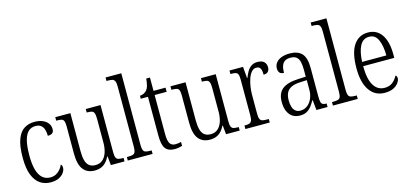

<svg xmlns="http://www.w3.org/2000/svg" viewBox="-65 -1223 3622 1697"><g transform="rotate(-15 1746.5 -375.0)"><path d="M233 10Q180 10 138.5 -17.5Q97 -45 73 -105Q49 -165 49 -264Q49 -371 72.5 -432.5Q96 -494 137 -519Q178 -544 230 -544Q272 -544 303.5 -531Q335 -518 352.5 -495Q370 -472 370 -440Q370 -423 363.5 -413Q357 -403 344.5 -398.5Q332 -394 314 -394Q314 -426 306 -451.5Q298 -477 279.5 -491.5Q261 -506 230 -506Q194 -506 167.5 -484.5Q141 -463 126 -410.5Q111 -358 111 -265Q111 -187 126 -135.5Q141 -84 170 -58.5Q199 -33 241 -33Q272 -33 295 -45.5Q318 -58 334 -78Q350 -98 359 -119Q365 -114 368 -106.5Q371 -99 371 -86Q371 -67 356 -44Q341 -21 310.5 -5.5Q280 10 233 10Z M637 10Q569 10 532.5 -36Q496 -82 496 -185V-434Q496 -466 489.5 -481Q483 -496 468 -500Q453 -504 427 -504H420V-536H558V-186Q558 -138 567 -104Q576 -70 597.5 -52.5Q619 -35 655 -35Q696 -35 722 -58.5Q748 -82 760.5 -121.5Q773 -161 773 -210V-426Q773 -462 766.5 -478.5Q760 -495 745 -499.5Q730 -504 704 -504H699V-536H834V-104Q834 -71 841 -55.5Q848 -40 863 -36Q878 -32 903 -32H910V0H785L777 -81H773Q751 -35 718 -12.5Q685 10 637 10Z M940 0V-32H950Q978 -32 994 -36.5Q1010 -41 1016.5 -56.5Q1023 -72 1023 -105V-656Q1023 -689 1015.5 -704.5Q1008 -720 993 -724Q978 -728 955 -728H940V-760H1084V-105Q1084 -72 1090.5 -56.5Q1097 -41 1113 -36.5Q1129 -32 1156 -32H1167V0Z M1368 10Q1310 10 1284 -24Q1258 -58 1258 -143V-498H1192V-525Q1213 -527 1228.5 -534.5Q1244 -542 1255 -555Q1268 -570 1274.5 -594Q1281 -618 1285 -658H1319V-536H1429V-498H1319V-141Q1319 -79 1335 -54.5Q1351 -30 1383 -30Q1399 -30 1411 -32Q1423 -34 1437 -37V-1Q1424 3 1406 6.5Q1388 10 1368 10Z M1691 10Q1623 10 1586.5 -36Q1550 -82 1550 -185V-434Q1550 -466 1543.5 -481Q1537 -496 1522 -500Q1507 -504 1481 -504H1474V-536H1612V-186Q1612 -138 1621 -104Q1630 -70 1651.5 -52.5Q1673 -35 1709 -35Q1750 -35 1776 -58.5Q1802 -82 1814.5 -121.5Q1827 -161 1827 -210V-426Q1827 -462 1820.5 -478.5Q1814 -495 1799 -499.5Q1784 -504 1758 -504H1753V-536H1888V-104Q1888 -71 1895 -55.5Q1902 -40 1917 -36Q1932 -32 1957 -32H1964V0H1839L1831 -81H1827Q1805 -35 1772 -12.5Q1739 10 1691 10Z M2016 0V-32H2021Q2046 -32 2060.5 -36.5Q2075 -41 2082 -56.5Q2089 -72 2089 -106V-433Q2089 -466 2082.5 -481Q2076 -496 2060.5 -500Q2045 -504 2019 -504H2014V-536H2138L2147 -431H2150Q2161 -460 2175.5 -486Q2190 -512 2213.5 -528.5Q2237 -545 2271 -545Q2312 -545 2331.5 -526Q2351 -507 2351 -476Q2351 -452 2338 -437Q2325 -422 2296 -422Q2296 -447 2292 -464Q2288 -481 2277.5 -490Q2267 -499 2248 -499Q2224 -499 2205.5 -478.5Q2187 -458 2175 -424.5Q2163 -391 2157 -351.5Q2151 -312 2151 -275V-103Q2151 -71 2158 -55.5Q2165 -40 2180 -36Q2195 -32 2219 -32H2239V0Z M2514 10Q2477 10 2449 -7Q2421 -24 2404.5 -59.5Q2388 -95 2388 -148Q2388 -227 2435.5 -264.5Q2483 -302 2582 -306L2651 -309V-372Q2651 -415 2644 -444.5Q2637 -474 2618 -490Q2599 -506 2563 -506Q2529 -506 2510 -492.5Q2491 -479 2482.5 -453.5Q2474 -428 2474 -391Q2449 -391 2436 -404.5Q2423 -418 2423 -445Q2423 -474 2440 -496.5Q2457 -519 2489.5 -531.5Q2522 -544 2566 -544Q2640 -544 2676.5 -504.5Q2713 -465 2713 -372V-110Q2713 -77 2717.5 -60.5Q2722 -44 2733.5 -38Q2745 -32 2765 -32H2768V0H2666L2657 -91H2652Q2637 -63 2619 -40Q2601 -17 2576.5 -3.5Q2552 10 2514 10ZM2529 -31Q2566 -31 2593.5 -52.5Q2621 -74 2636.5 -109.5Q2652 -145 2652 -188V-277L2592 -274Q2540 -272 2508.5 -256.5Q2477 -241 2464 -213Q2451 -185 2451 -145Q2451 -111 2459 -85.5Q2467 -60 2484.5 -45.5Q2502 -31 2529 -31Z M2817 0V-32H2827Q2855 -32 2871 -36.5Q2887 -41 2893.5 -56.5Q2900 -72 2900 -105V-656Q2900 -689 2892.5 -704.5Q2885 -720 2870 -724Q2855 -728 2832 -728H2817V-760H2961V-105Q2961 -72 2967.5 -56.5Q2974 -41 2990 -36.5Q3006 -32 3033 -32H3044V0Z M3291 10Q3202 10 3152.5 -61.5Q3103 -133 3103 -263Q3103 -404 3150 -474Q3197 -544 3282 -544Q3362 -544 3406 -480Q3450 -416 3450 -298V-267H3165Q3166 -147 3201.5 -90Q3237 -33 3300 -33Q3346 -33 3375 -57Q3404 -81 3419 -113Q3425 -110 3429 -103.5Q3433 -97 3433 -85Q3433 -67 3417.5 -44.5Q3402 -22 3370.5 -6Q3339 10 3291 10ZM3388 -306Q3387 -395 3362.5 -450Q3338 -505 3282 -505Q3226 -505 3198 -452Q3170 -399 3166 -306Z"/></g></svg>

Font: Noto Serif Khmer Condensed Light
Style: Regular
Weight: 300
Width: 3
Designer: Danh Hong and the Monotype Design Team
Foundry: Monotype Imaging Inc.
Version: Version 2.004